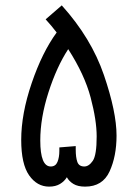

<svg xmlns="http://www.w3.org/2000/svg" viewBox="-20 -695 515 715"><path d="M297 0Q362 0 388 -56.5Q414 -113 414 -190Q414 -278 367 -415.5Q320 -553 210 -675L150 -623Q172 -599 191 -574Q137 -500 98 -385.5Q59 -271 59 -174Q59 -84 88.5 -42Q118 0 163 0Q187 0 203.5 -10Q220 -20 229 -35Q237 -20 253.5 -10Q270 0 297 0ZM294 -75Q274 -75 268 -92Q262 -109 262 -138V-151L201 -146V-133Q201 -109 194 -92Q187 -75 169 -75Q130 -75 130 -172Q130 -256 160.5 -351Q191 -446 234 -512Q295 -417 317.5 -332Q340 -247 340 -187Q340 -117 325.5 -96Q311 -75 294 -75Z"/></svg>

Font: Noto Sans Arabic Condensed
Style: Regular
Weight: 400
Width: 3
Designer: Nadine Chahine
Foundry: Monotype Imaging Inc.
Version: 1.001